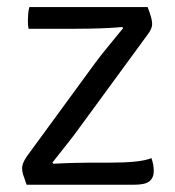

<svg xmlns="http://www.w3.org/2000/svg" viewBox="-20 -510 484 530"><path d="M241.5 -334.5Q258 -357 279.2 -382.5Q300.5 -408 320 -432.5L317 -435.5Q305 -434 280.8 -432.8Q256.5 -431.5 229 -431Q201.5 -430.5 179.5 -430.5H59Q57.5 -436.5 57.2 -444Q57 -451.5 57 -455.5Q57 -461 57.8 -471Q58.5 -481 61 -490.5H387.5Q394.5 -472 397.2 -461.8Q400 -451.5 400 -443.5Q400 -437 396.8 -429.8Q393.5 -422.5 387.5 -414.5L203 -162.5Q186 -138.5 164 -111Q142 -83.5 124.5 -61L127.5 -58Q153.5 -59.5 181.2 -60.2Q209 -61 227 -61H282Q322.5 -61 351.5 -63.8Q380.5 -66.5 398 -73.5Q401 -65.5 402.8 -56Q404.5 -46.5 404.5 -38Q404.5 -20 393 -10Q381.5 0 349.5 0H53.5Q46.5 -19 43.8 -28Q41 -37 41 -46Q41 -52 43.8 -59.5Q46.5 -67 53.5 -77.5Z"/></svg>

Font: Signika Light
Style: Regular
Weight: 300
Designer: Anna Giedry
Foundry: Anna Giedry
Version: Version 2.000